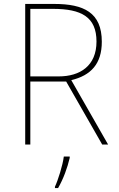

<svg xmlns="http://www.w3.org/2000/svg" viewBox="-20 -734 603 975"><path d="M108 0H134V-320H316L499 0H529L342 -327C442 -351 497 -410 497 -522C497 -670 406 -714 255 -714H108ZM278 -346H134V-689H249C393 -689 470 -648 470 -523C470 -400 387 -346 278 -346ZM259 214V221H275C302 174 322 119 334 68V61H304C299 104 274 183 259 214Z"/></svg>

Font: Noto Sans Mono SemiCondensed Thin
Style: Regular
Weight: 100
Width: 4
Designer: Monotype Design Team
Foundry: Monotype Imaging Inc.
Version: Version 2.014